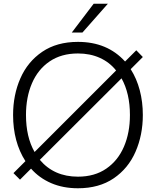

<svg xmlns="http://www.w3.org/2000/svg" viewBox="-20 -997 834 1027"><path d="M744 -692 679 -627Q711 -577 727.5 -514.5Q744 -452 744 -382Q744 -275 705 -185.5Q666 -96 588 -43Q510 10 397 10Q317 10 253.5 -17.5Q190 -45 146 -95L87 -36L52 -71L116 -135Q50 -238 50 -382Q50 -489 89 -578Q128 -667 206 -720Q284 -773 397 -773Q554 -773 649 -668L709 -728ZM165 -184 601 -620Q566 -664 514 -687.5Q462 -711 397 -711Q308 -711 245.5 -668.5Q183 -626 151 -551.5Q119 -477 119 -382Q119 -264 165 -184ZM630 -578 193 -142Q269 -52 397 -52Q486 -52 548.5 -95Q611 -138 643 -212.5Q675 -287 675 -382Q675 -497 630 -578ZM421 -823H364L481 -977H557Z"/></svg>

Font: Open Sauce One Light
Style: Regular
Weight: 300
Designer: Alfredo Marco Pradil
Foundry: Creative Sauce Fz LLC
Version: Version 1.477